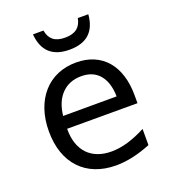

<svg xmlns="http://www.w3.org/2000/svg" viewBox="-142 -879 886 998"><g transform="rotate(-20 301.0 -380.0)"><path d="M461.4 -773.9H403.3Q396.5 -736.8 373 -718.8Q349.6 -700.7 307.6 -700.7Q264.6 -700.7 241.9 -719.2Q219.2 -737.8 213.4 -773.9H155.3Q166.5 -633.8 308.1 -633.8Q450.2 -633.8 461.4 -773.9ZM522.5 -27.8V-117.2Q469.2 -89.4 422.4 -75.7Q375.5 -62 332 -62Q290 -62 257.1 -74.5Q224.1 -86.9 201.2 -110.8Q154.3 -160.2 154.3 -249V-252H543.5V-295.9Q543.5 -356.9 528.1 -406Q512.7 -455.1 483.4 -489.3Q453.6 -523.9 411.1 -542Q368.7 -560.1 314.9 -560.1Q258.3 -560.1 211.4 -540Q164.6 -520 130.9 -481.9Q96.7 -443.4 78.6 -389.9Q60.5 -336.4 60.5 -271Q60.5 -205.1 78.9 -152.3Q97.2 -99.6 132.3 -62.5Q167.5 -24.9 217.8 -5.4Q268.1 14.2 330.6 14.2Q418.5 14.2 522.5 -27.8ZM315.9 -483.9Q381.3 -483.9 416.7 -441.7Q452.1 -399.4 453.6 -322.3L157.7 -321.8Q166 -398.9 207.8 -441.4Q249.5 -483.9 315.9 -483.9Z"/></g></svg>

Font: Hack Dev
Style: Regular
Weight: 400
Designer: Christopher Simpkins
Foundry: Christopher Simpkins
Version: Version 2.0315